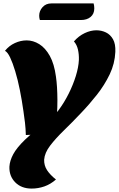

<svg xmlns="http://www.w3.org/2000/svg" viewBox="-20 -916 694 1122"><path d="M165 186Q105 186 69 149.5Q33 113 35 58Q37 23 57.5 -15Q78 -53 125.5 -99Q173 -145 256 -203Q292 -231 324 -274.5Q356 -318 381.5 -369Q407 -420 423 -471.5Q439 -523 441 -566Q442 -598 435.5 -626.5Q429 -655 412 -674Q440 -706 475 -722.5Q510 -739 543 -739Q573 -739 599 -726.5Q625 -714 640.5 -686.5Q656 -659 654 -613Q651 -544 621 -481.5Q591 -419 546.5 -362.5Q502 -306 453 -255Q402 -201 353.5 -154Q305 -107 273 -65Q241 -23 238 17Q237 51 255 78.5Q273 106 307 133Q275 161 239 173.5Q203 186 165 186ZM131 -127Q130 -164 126 -199Q122 -234 117 -266Q108 -330 96 -390Q84 -450 69 -499.5Q54 -549 39 -580.5Q24 -612 9 -619Q33 -649 67 -664.5Q101 -680 136 -680Q174 -680 209.5 -658Q245 -636 271 -589.5Q297 -543 307 -468Q315 -413 315.5 -332Q316 -251 303 -135ZM213 -799Q211 -806 210 -811.5Q209 -817 209 -824Q209 -852 228.5 -874Q248 -896 280 -896H527Q529 -889 530 -882Q531 -875 531 -867Q531 -835 509.5 -817Q488 -799 453 -799Z"/></svg>

Font: Sansita Swashed Light Black
Style: Regular
Weight: 900
Version: Version 1.003